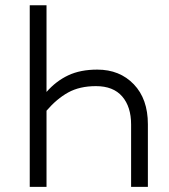

<svg xmlns="http://www.w3.org/2000/svg" viewBox="-20 -725 655 745"><path d="M357.4 -454.9Q444.6 -454.9 499.2 -397.9Q553.8 -341 553.8 -243.1V0H488.7V-242.1Q488.7 -310.8 454.1 -350.8Q419.5 -390.8 352.3 -390.8Q289.2 -390.8 244.6 -366.2Q200 -341.5 160.5 -295.4V0H95.4V-704.6H160.5V-368.2Q197.4 -410.3 244.6 -432.6Q291.8 -454.9 357.4 -454.9Z"/></svg>

Font: Fira Code Light
Style: Regular
Weight: 300
Monospace: yes
Designer: Carrois Corporate, Edenspiekermann AG, Nikita Prokopov
Foundry: Carrois Corporate, Edenspiekermann AG, Nikita Prokopov
Version: Version 6.000; ttfautohint (v1.8.2) -l 8 -r 50 -G 200 -x 14 